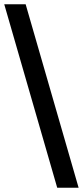

<svg xmlns="http://www.w3.org/2000/svg" viewBox="-20 -770 391 906"><path d="M351 116H250L0 -750H101Z"/></svg>

Font: Trickster
Style: Regular
Weight: 400
Designer: Jean-Baptiste Morizot
Foundry: Jean-Baptiste Morizot
Version: Version 2.000;PS 2.0;hotconv 1.0.88;makeotf.lib2.5.647800